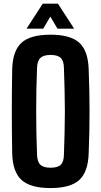

<svg xmlns="http://www.w3.org/2000/svg" viewBox="-20 -994 540 1024"><path d="M249.5 9Q142.5 9 95 -34Q47.5 -77 45 -177Q44 -238.5 43.5 -293.2Q43 -348 43 -400.8Q43 -453.5 43.5 -508.2Q44 -563 45 -623.5Q47.5 -723.5 95 -766.2Q142.5 -809 249.5 -809Q355.5 -809 402.8 -766.2Q450 -723.5 453 -623.5Q455.5 -563 456.5 -508.2Q457.5 -453.5 457.5 -400.5Q457.5 -347.5 456.5 -292.8Q455.5 -238 453 -177Q450 -77 402.8 -34Q355.5 9 249.5 9ZM249.5 -99.5Q288 -99.5 304.2 -115.5Q320.5 -131.5 321 -170.5Q323 -231 324.5 -287.8Q326 -344.5 326 -400.2Q326 -456 324.5 -513Q323 -570 321 -630.5Q320.5 -668.5 304.2 -684.8Q288 -701 249.5 -701Q212 -701 195.2 -684.8Q178.5 -668.5 177.5 -630.5Q175 -570.5 174 -513.8Q173 -457 173 -401.2Q173 -345.5 174 -288.5Q175 -231.5 177.5 -170.5Q178.5 -131.5 195.2 -115.5Q212 -99.5 249.5 -99.5ZM121.5 -841 208 -974.5H289L375.5 -841H286.5L248.5 -905.5L210.5 -841Z"/></svg>

Font: Big Shoulders Text Thin ExtraBold
Style: Regular
Weight: 800
Version: Version 2.002